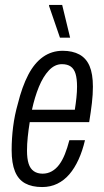

<svg xmlns="http://www.w3.org/2000/svg" viewBox="-20 -743 421 775"><path d="M150 12Q109 12 81.5 -3Q54 -18 40.5 -51Q27 -84 27 -137Q27 -184 33 -231.5Q39 -279 52 -324Q69 -393 94 -441Q119 -489 154 -513.5Q189 -538 233 -538Q273 -538 300.5 -523Q328 -508 341.5 -476.5Q355 -445 355 -393Q355 -362 351 -327.5Q347 -293 340 -250H100Q95 -219 92 -190Q89 -161 89 -135Q89 -103 95.5 -82.5Q102 -62 116.5 -52Q131 -42 152 -42Q172 -42 189 -51.5Q206 -61 219 -78.5Q232 -96 242 -121Q252 -146 260 -177H323Q313 -134 297 -99Q281 -64 260 -39.5Q239 -15 211.5 -1.5Q184 12 150 12ZM109 -300H282Q286 -325 288.5 -349Q291 -373 291 -393Q291 -425 285 -445Q279 -465 265.5 -474.5Q252 -484 230 -484Q201 -484 177.5 -459Q154 -434 137 -392.5Q120 -351 109 -300ZM222 -591 178 -719V-723H231L263 -591Z"/></svg>

Font: Archivo ExtraCondensed Light
Style: Italic
Weight: 300
Width: 2
Italic angle: -10°
Designer: Hector Gatti
Foundry: Omnibus-Type
Version: Version 2.001